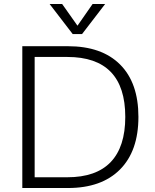

<svg xmlns="http://www.w3.org/2000/svg" viewBox="-20 -944 779 964"><path d="M321 -712Q491 -712 583 -620Q675 -528 675 -357Q675 -186 582.5 -93Q490 0 321 0H92V-712ZM609 -357Q609 -658 318 -658H154V-54H318Q463 -54 536 -130.5Q609 -207 609 -357ZM508 -924 392 -773H345L229 -924H292L369 -815L445 -924Z"/></svg>

Font: Muli Light
Style: Regular
Weight: 300
Designer: Vernon Adams
Foundry: Vernon Adams
Version: Version 2.100